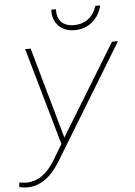

<svg xmlns="http://www.w3.org/2000/svg" viewBox="-78 -774 726 1033"><g transform="rotate(-5 285.5 -257.5)"><path d="M249 -36.1 257.8 -51.3 549.3 -527.8H581.5L206.5 87.9Q191.4 112.8 173.1 135.5Q154.8 158.2 132.8 175.3Q110.8 192.4 84.7 202.9Q58.6 213.4 27.3 213.4Q16.1 213.4 5.6 211.9Q-4.9 210.4 -16.1 208L-13.7 183.1Q-4.4 184.6 4.9 186Q14.2 187.5 23.9 187.5Q49.8 187.5 72.5 179.2Q95.2 170.9 114.3 156.5Q133.3 142.1 149.4 123Q165.5 104 178.2 83L230 -3.4L80.1 -528.8H109.9ZM502.9 -727.5Q496.6 -700.7 483.2 -678.5Q469.7 -656.2 450.7 -640.4Q431.6 -624.5 407.2 -615.7Q382.8 -606.9 354.5 -606.9Q326.7 -606.9 304.7 -615.7Q282.7 -624.5 267.6 -640.4Q252.4 -656.2 244.9 -678.5Q237.3 -700.7 238.3 -728H264.2Q261.7 -683.1 285.4 -658.7Q309.1 -634.3 354.5 -634.3Q400.4 -634.8 432.1 -659.7Q463.9 -684.6 476.6 -727.5Z"/></g></svg>

Font: Roboto Mono Thin
Style: Italic
Weight: 250
Designer: Google
Version: Version 2.000985; 2015; ttfautohint (v1.3)